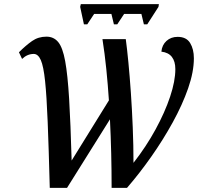

<svg xmlns="http://www.w3.org/2000/svg" viewBox="-20 -902 963 922"><path d="M383 -785 365 -869 368 -882H743L741 -869L687 -785H671L659 -835H576L543 -785H527L515 -835H432L399 -785ZM219 0Q214 -191 209 -316Q204 -441 196.5 -512.5Q189 -584 176 -613.5Q163 -643 142 -643Q111 -643 86 -619L71 -651Q104 -684 134 -705Q164 -726 203 -726Q238 -726 259.5 -700Q281 -674 293 -608.5Q305 -543 312 -427Q319 -311 324 -131L503 -420Q498 -496 490.5 -570Q483 -644 472 -714H584Q590 -670 596.5 -603Q603 -536 608.5 -456Q614 -376 617.5 -289.5Q621 -203 621 -120Q682 -198 727 -280.5Q772 -363 797 -438Q822 -513 822 -570Q822 -607 805.5 -628.5Q789 -650 755 -654Q758 -686 779.5 -705.5Q801 -725 833 -725Q875 -725 893 -695.5Q911 -666 911 -622Q911 -557 883.5 -478Q856 -399 809.5 -314.5Q763 -230 706 -149Q649 -68 590 0H516Q516 -83 514 -165.5Q512 -248 508 -329L302 0Z"/></svg>

Font: Noto Serif SemiCondensed Medium
Style: Italic
Weight: 500
Width: 4
Italic angle: -12°
Designer: Monotype Design Team
Foundry: Monotype Imaging Inc.
Version: Version 2.013